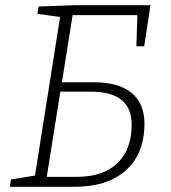

<svg xmlns="http://www.w3.org/2000/svg" viewBox="-20 -715 654 735"><path d="M18 0 22 -28 114 -43 210 -650 123 -662 128 -690 263 -695H556L532 -538H502L506 -657H258L217 -400H339Q435 -400 484 -359Q533 -318 533 -242Q533 -127 462.5 -63.5Q392 0 267 0ZM329 -364H211L159 -38H274Q375 -38 429.5 -90.5Q484 -143 484 -238Q484 -364 329 -364Z"/></svg>

Font: Bitter Light
Style: Italic
Weight: 300
Italic angle: -9°
Designer: Sol Matas, and Bitter project Authors
Foundry: Sol Matas
Version: Version 2.001